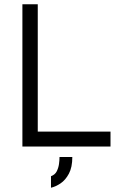

<svg xmlns="http://www.w3.org/2000/svg" viewBox="-20 -687 563 900"><path d="M85 0V-667H157V-70H498V0ZM219 193V139Q238 132 246 116Q254 100 256.5 82Q259 64 259 49H319Q319 97 303 127Q287 157 264 172.5Q241 188 219 193Z"/></svg>

Font: Maven Pro VF Beta
Style: Regular
Weight: 400
Designer: Joe Prince
Foundry: Joe Prince
Version: Version 2.002